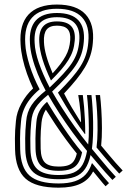

<svg xmlns="http://www.w3.org/2000/svg" viewBox="-20 -829 614 857"><path d="M241.5 8.7Q139 8.7 94.2 -31.6Q49.4 -71.8 47.2 -161.9Q46.6 -190.8 46.6 -210.4Q46.7 -230 47.7 -247.8Q48.8 -265.7 51.1 -289.4Q54.4 -328.3 75.6 -367.2Q96.7 -406 127.7 -434.3Q112.8 -465.3 100.6 -499.6Q88.5 -533.9 80.9 -567.9Q73.4 -602 71.9 -632Q65.8 -719.4 107.2 -764.1Q148.7 -808.7 233.9 -808.7Q321.6 -808.7 362.1 -764.7Q402.5 -720.7 394.3 -637.4Q392 -608.1 383.3 -581.5Q374.7 -554.9 359.1 -528.5Q343.5 -502 320.4 -473.5Q297.3 -445 266 -411.7Q280.2 -383.1 300.9 -348.2Q321.5 -313.4 340.4 -283.8L341.8 -284.4Q341.5 -304 339.5 -326.2Q337.5 -348.4 334.7 -369.1Q332 -389.9 329.2 -404.8H349.6Q352.9 -379.9 355.3 -352Q357.6 -324.1 359.1 -293.9Q360.5 -263.7 360.5 -231.1L358.9 -230.5Q336.1 -260.7 314.3 -293.1Q292.5 -325.5 273.3 -357Q254.2 -388.4 238.7 -415.5Q273.5 -450.7 298.3 -479Q323 -507.3 338.9 -532.7Q354.8 -558 363.3 -583.8Q371.8 -609.6 374.1 -639.8Q381.4 -714 345.8 -751.9Q310.2 -789.9 233.9 -789.9Q158.7 -789.9 123 -750.4Q87.4 -711 92.8 -633.8Q93.6 -613.6 98.7 -588.7Q103.8 -563.8 112.3 -536.7Q120.8 -509.7 132.2 -482.5Q143.6 -455.3 157 -430.4Q131.4 -409 113.7 -386.3Q96 -363.6 86.1 -339.2Q76.1 -314.8 73.9 -287.9Q71.7 -264.8 70.6 -247.4Q69.6 -230 69.5 -210.7Q69.4 -191.5 70.1 -162.5Q72.1 -80.7 111.8 -45.4Q151.6 -10.1 241.5 -10.1Q285.1 -10.1 314.6 -20.1Q344 -30.1 362.2 -50Q380.3 -69.9 389.8 -99.7L391.7 -100.3Q403.9 -86 417 -69.7Q430.2 -53.4 442.9 -38.2Q455.6 -23 466.5 -11.6L451.3 2.4Q439.2 -10.5 425.1 -28.2Q411 -45.9 396.4 -63.2L394.9 -62.7Q376.8 -26.6 339.3 -9Q301.8 8.7 241.5 8.7ZM241.5 -29Q163.4 -29 129 -60Q94.6 -91.1 92.9 -163.1Q92.3 -192 92.4 -211.1Q92.5 -230.1 93.5 -247.1Q94.6 -264.1 96.7 -286.6Q99.8 -328.7 121.1 -360.3Q142.5 -391.9 183.8 -424.5Q163.7 -461.5 148.3 -499.4Q132.9 -537.4 123.9 -572.5Q114.9 -607.6 113.7 -635.8Q109.2 -703.1 139.3 -737Q169.5 -771 233.9 -771Q299.5 -771 329.8 -738.6Q360 -706.2 354 -642.4Q351.6 -612.5 343.1 -587.4Q334.6 -562.2 318.2 -537.5Q301.8 -512.8 275.9 -484.7Q250 -456.5 212.6 -420.2Q232.9 -384.7 258.5 -344.7Q284.1 -304.6 313.4 -263.6Q342.6 -222.6 373.7 -184.1Q377 -215.4 376.6 -256.1Q376.3 -296.8 373.9 -336.6Q371.5 -376.4 368.2 -404.8H388.2Q391.1 -379.2 393 -348.4Q395 -317.5 395.6 -285.1Q396.1 -252.6 395 -221.6Q393.8 -190.7 390.3 -164.5Q406 -145.5 424.5 -123.2Q442.9 -100.9 461.7 -79.1Q480.5 -57.3 496.9 -39.8L481.7 -25.8Q466.9 -41.2 449.9 -60.3Q433 -79.4 416.2 -99.4Q399.3 -119.3 384.2 -137.1Q376 -98.6 359.5 -74.8Q343 -50.9 314.5 -39.9Q286.1 -29 241.5 -29ZM241.5 -47.8Q283.9 -47.8 309.2 -58.8Q334.6 -69.9 348.2 -93.6Q361.7 -117.3 368.5 -155.3Q335.1 -195.2 303.8 -238Q272.5 -280.8 244.9 -323.5Q217.3 -366.2 194.8 -405.9Q155.8 -374.6 139.1 -347.9Q122.3 -321.3 119.5 -285.1Q117.5 -263.3 116.5 -246.7Q115.4 -230.1 115.3 -211.3Q115.2 -192.4 115.8 -163.7Q117.3 -101 146.2 -74.4Q175.1 -47.8 241.5 -47.8ZM241.5 -66.6Q186.8 -66.6 163.5 -88.9Q140.1 -111.1 138.6 -164.3Q138.1 -192.7 138.2 -211.1Q138.3 -229.5 139.4 -245.9Q140.4 -262.2 142.4 -283.9Q144.7 -312.7 156.7 -334.3Q168.7 -355.9 190 -374.5Q204.3 -350.7 222.7 -321.7Q241.1 -292.8 261.8 -262.2Q282.5 -231.6 304 -202.4Q325.6 -173.2 346.4 -148.9Q340.3 -119 328.7 -100.9Q317 -82.8 296.2 -74.7Q275.3 -66.6 241.5 -66.6ZM241.5 -85.5Q267.4 -85.5 283.5 -91Q299.6 -96.5 308.7 -109.3Q317.8 -122.1 322.8 -143.8Q298.5 -173.5 274.3 -206.5Q250.1 -239.4 227.4 -273.4Q204.7 -307.3 184.6 -339.6Q176.2 -326.2 171.5 -311.7Q166.7 -297.3 165.3 -282.4Q163.2 -261.1 162.2 -245.1Q161.2 -229.2 161.1 -211.1Q161 -193 161.5 -164.9Q162.6 -121.3 180.6 -103.4Q198.6 -85.5 241.5 -85.5ZM201.7 -438.3Q237.3 -472.4 261.7 -498.8Q286 -525.1 301.1 -547.9Q316.2 -570.8 323.9 -593.9Q331.5 -617.1 333.8 -644.8Q338.6 -698.7 313.7 -725.4Q288.9 -752.2 233.9 -752.2Q180.3 -752.2 155.6 -723.6Q130.9 -695.1 134.6 -637.6Q136.2 -598.5 153.5 -548.2Q170.8 -497.8 201.7 -438.3ZM207.5 -469.6Q182.8 -521.4 169.8 -564Q156.8 -606.7 155.4 -639.7Q152.4 -687.3 171.8 -710.3Q191.1 -733.4 233.9 -733.4Q278.3 -733.4 297.8 -712.2Q317.4 -691 313.6 -647.4Q311.7 -623.4 304.9 -602.6Q298.1 -581.8 285.5 -561.4Q272.8 -541 253.6 -518.7Q234.3 -496.5 207.5 -469.6ZM214.9 -501.7Q235.2 -524.1 249.5 -542.9Q263.7 -561.7 273 -578.7Q282.3 -595.6 287.2 -613Q292 -630.3 293.4 -649.8Q295.9 -683.3 281.8 -698.9Q267.7 -714.5 233.9 -714.5Q202 -714.5 188.1 -696.9Q174.2 -679.3 176.2 -641.4Q177.1 -614.3 186.9 -579.3Q196.7 -544.2 214.9 -501.7ZM512.2 -54.1Q496.7 -70.2 478.9 -90.5Q461.2 -110.8 443.6 -131.9Q426.1 -152.9 410.9 -170.9Q415.3 -205.2 415.5 -247.6Q415.8 -290.1 413.2 -331.6Q410.7 -373.2 406.7 -404.8H426.5Q429.8 -377.8 432.3 -338.7Q434.8 -299.7 435 -257.5Q435.2 -215.3 431.5 -178.9Q446 -161.7 462.6 -141.7Q479.3 -121.7 496.1 -102.4Q512.9 -83.2 527.5 -68Z"/></svg>

Font: Big Shoulders Inline Text Thin
Style: Regular
Weight: 100
Designer: Patric King
Foundry: XO Type Co
Version: Version 2.002